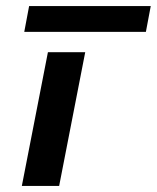

<svg xmlns="http://www.w3.org/2000/svg" viewBox="-20 -613 517 633"><path d="M138 -441H261L175 0H52ZM76 -593H477L461 -508H60Z"/></svg>

Font: Teachers SemiBold
Style: Italic
Weight: 600
Designer: Alfredo Marco Pradil & Chank Diesel
Version: Version 0.009